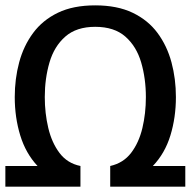

<svg xmlns="http://www.w3.org/2000/svg" viewBox="-20 -696 711 716"><path d="M0 0V-77H120Q76 -124 55.5 -191Q35 -258 35 -334Q35 -402 51.5 -463.5Q68 -525 103.5 -573Q139 -621 196 -648.5Q253 -676 335 -676Q417 -676 474.5 -648.5Q532 -621 567.5 -573Q603 -525 619.5 -463.5Q636 -402 636 -334Q636 -258 615.5 -191Q595 -124 550 -77H671V0H393H391V-77Q440 -88 469 -126Q498 -164 511 -218.5Q524 -273 524 -334Q524 -403 506.5 -463Q489 -523 447.5 -559.5Q406 -596 335 -596Q265 -596 223.5 -559.5Q182 -523 164.5 -463Q147 -403 147 -334Q147 -274 160 -219Q173 -164 202 -125.5Q231 -87 280 -77V0H277Z"/></svg>

Font: Epunda Sans Medium
Style: Regular
Weight: 500
Designer: Simon Atzbach
Foundry: typofactur
Version: Version 2.204; ttfautohint (v1.8.4.7-5d5b)